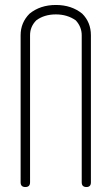

<svg xmlns="http://www.w3.org/2000/svg" viewBox="-20 -753 448 773"><path d="M311 -698Q346 -663 346 -611V-19Q346 0 328 0Q309 0 309 -19V-611Q309 -645 285 -671Q251 -695 205 -695Q158 -695 126 -671Q101 -646 101 -611V-19Q101 0 82 0Q63 0 63 -19V-611Q63 -662 99 -698Q142 -733 205 -733Q268 -733 311 -698Z"/></svg>

Font: Aaram
Style: Regular
Weight: 400
Designer: Tharique Azeez
Foundry: Tharique Azeez
Version: Version 1.7